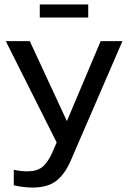

<svg xmlns="http://www.w3.org/2000/svg" viewBox="-20 -834 577 864"><path d="M531 -649 300 -115Q274 -53 235 -21.5Q196 10 126 10Q88 10 42 0V-70Q74 -63 103 -63Q146 -63 170.5 -82.5Q195 -102 215 -147L235 -193L6 -649H114L281 -289L433 -649ZM377 -755H159V-814H377Z"/></svg>

Font: Play
Style: Regular
Weight: 400
Designer: Jonas Hecksher
Foundry: Jonas Hecksher, Playtypeª, e-types AS
Version: Version 1.002